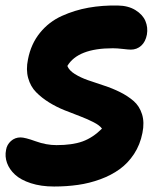

<svg xmlns="http://www.w3.org/2000/svg" viewBox="-37 -619 592 693"><path d="M158.2 54.2Q110.8 54.2 74.2 42.2Q37.6 30.3 17.1 11.2Q-3.4 -7.8 -11.7 -31Q-20 -54.2 -15.1 -78.1Q-12.2 -96.7 2.4 -109.9Q17.1 -123 37.1 -123Q53.2 -123 91.6 -109.1Q129.9 -95.2 167 -95.2Q224.1 -95.2 261.2 -108.6Q298.3 -122.1 331.1 -154.8Q322.8 -166.5 301 -177.7Q279.3 -189 252.9 -199Q226.6 -209 196.5 -220.9Q166.5 -232.9 140.1 -249.3Q113.8 -265.6 93.5 -286.1Q73.2 -306.6 64.7 -337.2Q56.2 -367.7 64 -404.8Q74.7 -460.4 107.2 -500.5Q139.6 -540.5 186.3 -561.5Q232.9 -582.5 282.7 -591.3Q332.5 -600.1 388.2 -599.1Q425.8 -598.6 451.9 -582.5Q478 -566.4 487.8 -543.2Q497.6 -520 493.2 -494.1Q488.3 -468.3 472.7 -454.1Q457 -439.9 435.1 -439.9Q426.8 -439.9 406 -442.4Q385.3 -444.8 370.1 -444.8Q244.1 -444.8 206.1 -380.9Q212.4 -364.7 233.2 -351.8Q253.9 -338.9 280.5 -329.6Q307.1 -320.3 337.9 -310.3Q368.7 -300.3 396.2 -286.6Q423.8 -272.9 445.1 -254.6Q466.3 -236.3 475.6 -206.8Q484.9 -177.2 477.1 -139.2Q468.8 -96.7 446.8 -63.2Q424.8 -29.8 394.5 -8.1Q364.3 13.7 325 28.1Q285.6 42.5 244.6 48.3Q203.6 54.2 158.2 54.2Z"/></svg>

Font: Shantell Sans Irregular
Style: Bold Italic
Weight: 700
Italic angle: -11.31°
Designer: Stephen Nixon, Anya Danilova, Shantell Martin
Foundry: Arrow Type
Version: Version 1.006;[9816181b4]